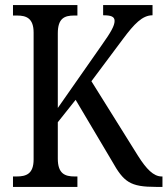

<svg xmlns="http://www.w3.org/2000/svg" viewBox="-20 -734 658 754"><path d="M31 0H284V-41H273C235 -41 207 -52 207 -111V-254L277 -342L420 -101C466 -19 491 0 593 0H618V-41H615C583 -41 555 -70 522 -122L339 -415L463 -581C507 -640 539 -674 579 -674V-714H385V-674C416 -674 430 -669 430 -652C430 -633 416 -608 379 -556L207 -310V-603C207 -662 233 -673 271 -673H284V-714H31V-673H47C84 -673 112 -662 112 -606V-108C112 -51 83 -41 45 -41H31Z"/></svg>

Font: Noto Serif Myanmar Condensed
Style: Regular
Weight: 400
Width: 3
Designer: Ben Mitchell and the Monotype Design Team
Foundry: Monotype Imaging Inc.
Version: Version 2.106